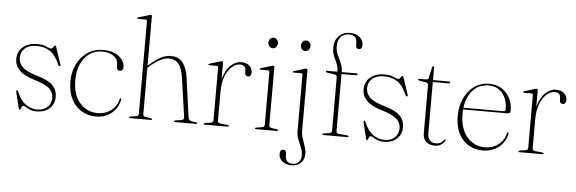

<svg xmlns="http://www.w3.org/2000/svg" viewBox="-56 -913 3989 1330"><g transform="rotate(5 1938.5 -248.0)"><path d="M214.5 -3Q259 -3 286.2 -27.8Q313.5 -52.5 313.5 -92.5Q313.5 -131 285 -157Q256.5 -183 182 -205.5Q105 -228.5 73.2 -261.8Q41.5 -295 41.5 -340Q41.5 -391.5 78.2 -423.2Q115 -455 177.5 -455Q219.5 -455 241.5 -443.8Q263.5 -432.5 273.5 -432.5Q283 -432.5 289.5 -443.8Q296 -455 302 -455Q306.5 -455 309 -448.5L348.5 -330Q352.5 -320 346 -317.5Q339 -314.5 335.5 -322.5Q307.5 -391 267.5 -416.5Q227.5 -442 177.5 -442Q123.5 -442 94.2 -416.8Q65 -391.5 65 -349.5Q65 -313.5 92.5 -285.8Q120 -258 197.5 -235.5Q272.5 -214 304.5 -182.2Q336.5 -150.5 336.5 -100.5Q336.5 -52.5 303.2 -21.2Q270 10 212 10Q185.5 10 167 2.2Q148.5 -5.5 136.5 -13Q124.5 -20.5 117 -20.5Q112 -20.5 108.8 -13.2Q105.5 -6 102.5 1.5Q99.5 9 95.5 9Q90.5 9 89.5 3.5L62.5 -106.5Q58.5 -122 64 -124Q70 -126 74 -115.5Q99.5 -54 137.5 -28.5Q175.5 -3 214.5 -3Z M786.5 -348Q786.5 -336 780 -328Q773.5 -320 764 -320Q754 -320 747.5 -327Q741 -334 741 -346.5V-361.5Q741 -397 711.5 -419.8Q682 -442.5 629.5 -442.5Q579 -442.5 541.2 -415.2Q503.5 -388 482.5 -340.2Q461.5 -292.5 461.5 -231Q461.5 -127 511.5 -71Q561.5 -15 637 -15Q690 -15 728.8 -44.8Q767.5 -74.5 779.5 -124Q780.5 -130.5 786 -130.5Q791.5 -130.5 790.5 -124Q778.5 -63 733.8 -26.8Q689 9.5 627 9.5Q568.5 9.5 523.8 -18Q479 -45.5 453.8 -96.2Q428.5 -147 428.5 -218Q428.5 -282.5 454.5 -336.2Q480.5 -390 527.2 -422Q574 -454 636.5 -454Q705.5 -454 746 -422Q786.5 -390 786.5 -348Z M951.5 -715.5V-372L957.5 -377.5Q1006 -420 1039.5 -436.8Q1073 -453.5 1107.5 -453.5Q1160.5 -453.5 1189.2 -418Q1218 -382.5 1227.5 -316L1266 -39.5Q1269 -19 1290 -15.5L1320 -11Q1329 -10 1329 -5Q1329 0 1321 0H1176Q1167 0 1167 -5Q1167 -10.5 1177 -12L1214 -17Q1238 -20 1235 -39.5L1196 -311.5Q1187 -374 1163 -404.5Q1139 -435 1094.5 -435Q1040 -435 964.5 -369L951.5 -358V-34.5Q951.5 -19.5 970.5 -17L1005 -12Q1015 -10.5 1015 -5Q1015 0 1006.5 0H863Q855.5 0 855.5 -5Q855.5 -10.5 866.5 -12L901.5 -17Q920.5 -20 920.5 -34V-679Q920.5 -689.5 910 -689.5H859.5Q851.5 -689.5 851.5 -694Q851.5 -698.5 859.5 -700.5L927.5 -721Q938 -724.5 943.5 -724.5Q951.5 -724.5 951.5 -715.5Z M1470.5 -438.5V-324Q1487 -387 1522.2 -420.2Q1557.5 -453.5 1596.5 -453.5Q1633 -453.5 1653.5 -434.5Q1674 -415.5 1674 -387.5Q1674 -374.5 1667.8 -366.5Q1661.5 -358.5 1652 -358.5Q1642.5 -358.5 1636 -364.8Q1629.5 -371 1629.5 -384V-397Q1629.5 -436.5 1588.5 -436.5Q1561 -436.5 1533.8 -413.2Q1506.5 -390 1488.5 -345.2Q1470.5 -300.5 1470.5 -234.5V-34.5Q1470.5 -19 1489.5 -17L1539 -12Q1549 -11 1549 -5Q1549 0 1540.5 0H1382.5Q1374.5 0 1374.5 -5.5Q1374.5 -10.5 1384.5 -12L1420.5 -17Q1439.5 -19.5 1439.5 -34V-402Q1439.5 -413 1429 -413H1378.5Q1370.5 -413 1370.5 -417.5Q1370.5 -421 1378.5 -424L1446.5 -444.5Q1457 -448 1462.5 -448Q1470.5 -448 1470.5 -438.5Z M1804.5 -568.5Q1790.5 -568.5 1781 -579.2Q1771.5 -590 1771.5 -605Q1771.5 -620.5 1781.2 -631.2Q1791 -642 1804.5 -642Q1818.5 -642 1828.2 -631Q1838 -620 1838 -605Q1838 -590 1828.2 -579.2Q1818.5 -568.5 1804.5 -568.5ZM1827.5 -438.5V-34.5Q1827.5 -19.5 1846 -17L1881 -12Q1891 -10.5 1891 -5Q1891 0 1882.5 0H1739Q1731 0 1731 -5Q1731 -9.5 1740.5 -11L1777.5 -17Q1796 -20 1796 -34V-402Q1796 -413 1786 -413H1735.5Q1727 -413 1727 -417.5Q1727 -421 1735.5 -424L1803.5 -444.5Q1814 -448 1819.5 -448Q1827.5 -448 1827.5 -438.5Z M2031 -568.5Q2017 -568.5 2007.5 -579.2Q1998 -590 1998 -605Q1998 -620.5 2007.8 -631.2Q2017.5 -642 2031 -642Q2045 -642 2054.8 -631Q2064.5 -620 2064.5 -605Q2064.5 -590 2054.8 -579.2Q2045 -568.5 2031 -568.5ZM2057.5 -23Q2057.5 8.5 2066.5 36.2Q2075.5 64 2084.5 90.2Q2093.5 116.5 2093.5 144.5Q2093.5 180 2069 204Q2044.5 228 2003.5 228Q1963.5 228 1939.8 207.2Q1916 186.5 1916 158Q1916 125.5 1939 125.5Q1960.5 125.5 1960.5 153V163.5Q1960.5 217 2010 217Q2039.5 217 2054.8 200Q2070 183 2070 153.5Q2070 125.5 2059 100Q2048 74.5 2037 46.8Q2026 19 2026 -16V-402Q2026 -413 2016 -413H1965.5Q1957 -413 1957 -417.5Q1957 -421.5 1965.5 -424L2032.5 -444Q2044 -448 2049.5 -448Q2057.5 -448 2057.5 -438Z M2295 -34.5Q2295 -19 2314 -17L2371 -12Q2381 -11 2381 -5Q2381 0 2372.5 0H2206.5Q2199 0 2199 -5Q2199 -10.5 2208.5 -11.5L2245 -17Q2264 -20 2264 -34V-406Q2264 -421.5 2247.5 -425L2198 -432.5Q2185 -435 2185 -440.5Q2185 -445.5 2191.5 -445.5H2265V-450Q2265 -477 2254.2 -501.2Q2243.5 -525.5 2232.8 -551.8Q2222 -578 2222 -611Q2222 -659.5 2252 -690.2Q2282 -721 2328.5 -721Q2372.5 -721 2397.2 -698.5Q2422 -676 2422 -646Q2422 -614.5 2399.5 -614.5Q2378 -614.5 2378 -642V-656.5Q2378 -709.5 2323.5 -709.5Q2287 -709.5 2266 -686.2Q2245 -663 2245 -622.5Q2245 -590 2257.5 -562.2Q2270 -534.5 2282.5 -508Q2295 -481.5 2295 -452V-445.5H2398Q2406 -445.5 2406 -440Q2406 -432 2392 -432H2295Z M2629.5 -3Q2674 -3 2701.2 -27.8Q2728.5 -52.5 2728.5 -92.5Q2728.5 -131 2700 -157Q2671.5 -183 2597 -205.5Q2520 -228.5 2488.2 -261.8Q2456.5 -295 2456.5 -340Q2456.5 -391.5 2493.2 -423.2Q2530 -455 2592.5 -455Q2634.5 -455 2656.5 -443.8Q2678.5 -432.5 2688.5 -432.5Q2698 -432.5 2704.5 -443.8Q2711 -455 2717 -455Q2721.5 -455 2724 -448.5L2763.5 -330Q2767.5 -320 2761 -317.5Q2754 -314.5 2750.5 -322.5Q2722.5 -391 2682.5 -416.5Q2642.5 -442 2592.5 -442Q2538.5 -442 2509.2 -416.8Q2480 -391.5 2480 -349.5Q2480 -313.5 2507.5 -285.8Q2535 -258 2612.5 -235.5Q2687.5 -214 2719.5 -182.2Q2751.5 -150.5 2751.5 -100.5Q2751.5 -52.5 2718.2 -21.2Q2685 10 2627 10Q2600.5 10 2582 2.2Q2563.5 -5.5 2551.5 -13Q2539.5 -20.5 2532 -20.5Q2527 -20.5 2523.8 -13.2Q2520.5 -6 2517.5 1.5Q2514.5 9 2510.5 9Q2505.5 9 2504.5 3.5L2477.5 -106.5Q2473.5 -122 2479 -124Q2485 -126 2489 -115.5Q2514.5 -54 2552.5 -28.5Q2590.5 -3 2629.5 -3Z M2882 -425.5 2840 -432.5Q2826.5 -435.5 2826.5 -440.5Q2826.5 -445.5 2833.5 -445.5H2875Q2896.5 -445.5 2899 -458L2915.5 -532Q2917.5 -541.5 2923.5 -541.5Q2930 -541.5 2930 -535.5V-445.5H3041.5Q3050 -445.5 3050 -439.5Q3050 -432 3035.5 -432H2930V-78.5Q2930 -45 2944.8 -27.8Q2959.5 -10.5 2985.5 -10.5Q3015 -10.5 3026.5 -22.5Q3038 -34.5 3048 -43.5Q3053.5 -45 3053 -38Q3047 -20.5 3027.8 -7.2Q3008.5 6 2980.5 6Q2944.5 6 2921.5 -13.8Q2898.5 -33.5 2898.5 -74V-406.5Q2898.5 -422 2882 -425.5Z M3484.5 -280Q3484.5 -261 3459.5 -261H3155Q3154 -247 3154 -232Q3154 -128 3203.2 -70.5Q3252.5 -13 3329 -13Q3382.5 -13 3422.8 -44.2Q3463 -75.5 3472 -124Q3473 -130.5 3478 -130.5Q3484.5 -130.5 3483.5 -123Q3474.5 -66 3428.5 -28Q3382.5 10 3318 10Q3227.5 10 3174.8 -50.2Q3122 -110.5 3122 -213.5Q3122 -280 3147 -334.8Q3172 -389.5 3216.8 -421.8Q3261.5 -454 3321.5 -454Q3369 -454 3405.8 -432Q3442.5 -410 3463.5 -370.8Q3484.5 -331.5 3484.5 -280ZM3318 -442Q3250.5 -442 3208.2 -395Q3166 -348 3156.5 -273H3433.5Q3449 -273 3449 -286.5Q3449 -356.5 3413.8 -399.2Q3378.5 -442 3318 -442Z M3659 -438.5V-324Q3675.5 -387 3710.8 -420.2Q3746 -453.5 3785 -453.5Q3821.5 -453.5 3842 -434.5Q3862.5 -415.5 3862.5 -387.5Q3862.5 -374.5 3856.2 -366.5Q3850 -358.5 3840.5 -358.5Q3831 -358.5 3824.5 -364.8Q3818 -371 3818 -384V-397Q3818 -436.5 3777 -436.5Q3749.5 -436.5 3722.2 -413.2Q3695 -390 3677 -345.2Q3659 -300.5 3659 -234.5V-34.5Q3659 -19 3678 -17L3727.5 -12Q3737.5 -11 3737.5 -5Q3737.5 0 3729 0H3571Q3563 0 3563 -5.5Q3563 -10.5 3573 -12L3609 -17Q3628 -19.5 3628 -34V-402Q3628 -413 3617.5 -413H3567Q3559 -413 3559 -417.5Q3559 -421 3567 -424L3635 -444.5Q3645.5 -448 3651 -448Q3659 -448 3659 -438.5Z"/></g></svg>

Font: Fraunces 72pt Thin
Style: Regular
Weight: 100
Version: Version 1.000;[b76b70a41]